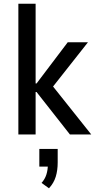

<svg xmlns="http://www.w3.org/2000/svg" viewBox="-20 -725 513 1035"><path d="M79 0V-705H172V-275H177L345 -497H454L249 -237L253 -275L472 0H357L177 -229H172V0ZM244 290 204 261Q222 241 230 216Q238 191 238 161L252 173H192V78H291V151Q291 193 280.5 227.5Q270 262 244 290Z"/></svg>

Font: Nunito Sans 7pt Condensed Medium
Style: Regular
Weight: 500
Width: 3
Designer: Vernon Adams
Foundry: Vernon Adams
Version: Version 3.101;gftools[0.9.27]